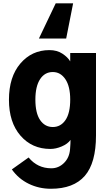

<svg xmlns="http://www.w3.org/2000/svg" viewBox="-20 -909 660 1163"><path d="M215.8 -675.8 317.4 -888.7H422.9L380.9 -675.8ZM194.3 -305.7Q194.3 -223.6 223.1 -181.6Q252 -139.6 299.8 -139.6Q347.7 -139.6 376.5 -181.6Q405.3 -223.6 405.3 -305.7Q405.3 -385.7 376 -429.2Q346.7 -472.7 299.8 -472.7Q251 -472.7 222.7 -429.2Q194.3 -385.7 194.3 -305.7ZM34.2 -304.7Q34.2 -443.4 103.5 -524.4Q172.9 -605.5 279.3 -605.5Q325.2 -605.5 357.9 -584Q390.6 -562.5 405.3 -537.1V-587.9H561.5V-88.9Q561.5 78.1 493.7 156.2Q425.8 234.4 288.1 234.4Q215.8 234.4 153.8 204.1Q91.8 173.8 51.8 117.2L153.3 44.9Q207 110.4 291 110.4Q335 110.4 367.7 78.1Q400.4 45.9 404.3 -4.9Q407.2 -40 407.2 -61.5Q389.6 -37.1 354 -22Q318.4 -6.8 285.2 -6.8Q173.8 -6.8 104 -87.4Q34.2 -168 34.2 -304.7Z"/></svg>

Font: Gothic A1 Black
Style: Regular
Weight: 900
Version: Version 2.50